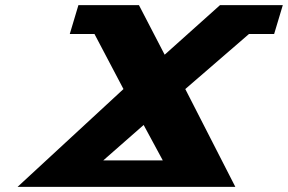

<svg xmlns="http://www.w3.org/2000/svg" viewBox="-20 -723 1111 741"><path d="M888.2 -1.9 695.1 -379.3 940.9 -591.8H1038L1071.4 -703.1H829L615.5 -511.9L516.3 -703.1H282.6L249.3 -591.8H344.6L456.5 -379.3L47.9 -1.9ZM608.3 -103.9H378.5L534.4 -240.7Z"/></svg>

Font: Hussar
Style: BdSuprExtOblThree
Weight: 700
Foundry: Cannot Into Space Fonts
Version: Version 2.00